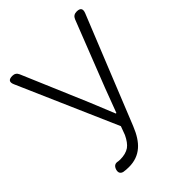

<svg xmlns="http://www.w3.org/2000/svg" viewBox="-210 -843 969 969"><g transform="rotate(-45 274.5 -358.0)"><path d="M139 13Q118 13 101 10Q77 3 84 -23Q93 -53 121 -46Q125 -45 134 -45Q174 -45 199 -62Q221 -78 239 -116L256 -162L24 -693Q8 -729 48 -729Q71 -729 80 -708L230 -355L283 -225H287L336 -355L474 -707Q483 -729 507 -729Q546 -729 532 -693L423 -423L300 -118Q274 -53 238 -22Q198 13 139 13Z"/></g></svg>

Font: GenSenRounded TW L
Style: Regular
Weight: 300
Version: Version 1.501;PS 1;hotconv 16.6.51;makeotf.lib2.5.65220